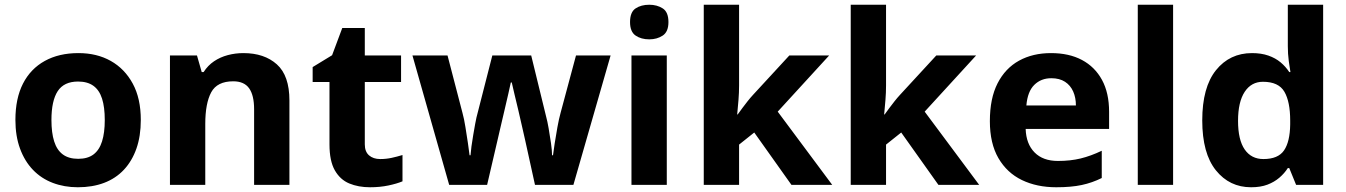

<svg xmlns="http://www.w3.org/2000/svg" viewBox="-20 -780 5680 810"><path d="M574 -274Q574 -205.6 555.5 -153.1Q536.9 -100.5 502.5 -63.7Q468 -27 419 -8.5Q370 10 308.4 10Q251.2 10 202.6 -8.5Q154 -27 119 -63.5Q84 -100 64.5 -153Q45 -206 45 -274.2Q45 -364.7 77 -427.3Q109.1 -489.9 168.9 -522.9Q228.7 -556 311 -556Q388.4 -556 447.2 -523Q506 -490 540 -427.3Q574 -364.7 574 -274ZM197 -273.8Q197 -220 208.5 -183.5Q220 -147 245 -128.5Q270 -110 310 -110Q350 -110 374.5 -128.5Q399 -147 410.5 -183.5Q422 -220 422 -273.6Q422 -328 410.5 -364Q399 -400 374 -418Q349.1 -436 309.3 -436Q250 -436 223.5 -395.5Q197 -355 197 -273.8Z M1007 -556Q1095 -556 1148 -508.5Q1201 -461 1201 -356V0H1052V-319Q1052 -378 1031 -407.5Q1010 -437 964 -437Q896 -437 871 -390.5Q846 -344 846 -257V0H697V-546H811L831 -476H839Q857 -504 883 -521.5Q909 -539 941 -547.5Q973 -556 1007 -556Z M1584 -109Q1609 -109 1632 -114Q1655 -119 1678 -126V-15Q1654 -5 1618.5 2.5Q1583 10 1541 10Q1492 10 1453.5 -6Q1415 -22 1392.5 -61.5Q1370 -101 1370 -171V-434H1299V-497L1381 -547L1424 -662H1519V-546H1672V-434H1519V-171Q1519 -140 1537 -124.5Q1555 -109 1584 -109Z M2195 -191Q2191 -208 2183.5 -241.5Q2176 -275 2167 -313.5Q2158 -352 2150 -384.5Q2142 -417 2139 -432H2135Q2132 -417 2124.5 -384.5Q2117 -352 2108 -313.5Q2099 -275 2091 -241Q2083 -207 2079 -189L2035 0H1875L1720 -546H1868L1931 -304Q1938 -279 1943.5 -244Q1949 -209 1954 -176.5Q1959 -144 1961 -125H1965Q1966 -139 1969 -162.5Q1972 -186 1976.5 -211Q1981 -236 1984.5 -256.5Q1988 -277 1990 -284L2057 -546H2221L2285 -284Q2289 -270 2294.5 -239Q2300 -208 2304.5 -176Q2309 -144 2309 -125H2313Q2315 -142 2320 -174.5Q2325 -207 2331.5 -243Q2338 -279 2345 -304L2410 -546H2556L2399 0H2237Z M2793 -546V0H2644V-546ZM2719 -760Q2752 -760 2776 -744.5Q2800 -729 2800 -686.8Q2800 -646 2776 -630Q2752 -614 2719 -614Q2684.7 -614 2661.4 -630Q2638 -646 2638 -686.8Q2638 -729 2661.4 -744.5Q2684.7 -760 2719 -760Z M3098 -420Q3098 -389 3095.5 -358.5Q3093 -328 3090 -297H3092Q3102 -311 3112.5 -325Q3123 -339 3134 -353Q3145 -367 3157 -380L3310 -546H3478L3261 -309L3491 0H3319L3162 -221L3098 -170V0H2949V-760H3098Z M3718 -420Q3718 -389 3715.5 -358.5Q3713 -328 3710 -297H3712Q3722 -311 3732.5 -325Q3743 -339 3754 -353Q3765 -367 3777 -380L3930 -546H4098L3881 -309L4111 0H3939L3782 -221L3718 -170V0H3569V-760H3718Z M4414 -556Q4490 -556 4544.5 -527Q4599 -498 4629 -443Q4659 -388 4659 -308V-236H4307Q4309 -173 4344.5 -137Q4380 -101 4443 -101Q4496 -101 4539 -111.5Q4582 -122 4628 -144V-29Q4588 -9 4543.5 0.5Q4499 10 4436 10Q4354 10 4291 -20.5Q4228 -51 4192 -113Q4156 -175 4156 -269Q4156 -365 4188.5 -428.5Q4221 -492 4279 -524Q4337 -556 4414 -556ZM4415 -450Q4372 -450 4343.5 -422Q4315 -394 4310 -335H4519Q4519 -368 4507.5 -394Q4496 -420 4473 -435Q4450 -450 4415 -450Z M4929 0H4780V-760H4929Z M5258 10Q5167 10 5109.5 -61.5Q5052 -133 5052 -272Q5052 -412 5110 -484Q5168 -556 5262 -556Q5301 -556 5331 -545.5Q5361 -535 5382.5 -517Q5404 -499 5419 -476H5424Q5421 -492 5417 -522.5Q5413 -553 5413 -585V-760H5562V0H5448L5419 -71H5413Q5399 -49 5377.5 -30.5Q5356 -12 5327 -1Q5298 10 5258 10ZM5310 -109Q5372 -109 5397 -145.5Q5422 -182 5423 -255V-271Q5423 -351 5398.5 -393Q5374 -435 5308 -435Q5259 -435 5231 -392.5Q5203 -350 5203 -270Q5203 -190 5231 -149.5Q5259 -109 5310 -109Z"/></svg>

Font: Noto Sans Kannada
Style: Regular
Weight: 400
Designer: Jelle Bosma - Monotype Design Team
Foundry: Monotype Imaging Inc.
Version: Version 2.003